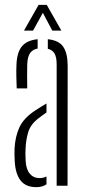

<svg xmlns="http://www.w3.org/2000/svg" viewBox="-20 -767 354 793"><path d="M49 -402Q48 -424.5 47.5 -451.2Q47 -478 48 -498.5Q49.5 -549.5 70 -575Q90.5 -600.5 135.5 -605V-566.5Q115.5 -563 104.8 -548.5Q94 -534 92.5 -502Q92 -482.5 92 -454.5Q92 -426.5 92.5 -402ZM214 0V-501Q214 -529.5 205.8 -545Q197.5 -560.5 177.5 -565.5V-605Q223 -600.5 241.2 -573.8Q259.5 -547 259.5 -494L259 0ZM41 -99Q40 -113 39.8 -125.8Q39.5 -138.5 40 -152Q42.5 -202.5 60.2 -241.2Q78 -280 127.5 -312Q148.5 -326 172 -339.5V-302.5Q164 -297 154.8 -290.2Q145.5 -283.5 135 -275.5Q105.5 -251.5 96.2 -220Q87 -188.5 85.5 -152Q85 -143.5 85 -129.5Q85 -115.5 86 -101.5Q88 -67.5 103.2 -49.5Q118.5 -31.5 142.5 -31.5Q159.5 -31.5 172 -38V-6Q155.5 6 130 6Q86.5 6 65.2 -21.2Q44 -48.5 41 -99ZM79 -640.5 139.5 -747H173L233.5 -640.5H196L157 -714L116.5 -640.5Z"/></svg>

Font: Big Shoulders Stencil Display Light
Style: Regular
Weight: 300
Designer: Patric King
Foundry: XO Type Co
Version: Version 1.000